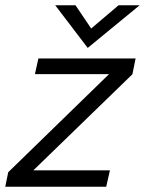

<svg xmlns="http://www.w3.org/2000/svg" viewBox="-42 -710 551 730"><path d="M473.6 -487.8 461.4 -427.7 85 -62.5H376L361.8 0H-22L-10.7 -55.2L372.6 -428.2H90.8L104 -487.8ZM291.5 -527.8 168 -689.9H245.1L304.7 -601.6L408.7 -689.9H488.8Z"/></svg>

Font: Acari Sans
Style: Italic
Weight: 400
Italic angle: -13°
Designer: Alfredo Marco Pradil and Stefan Peev
Foundry: Hanken Design Co.
Version: Version 1.045;January 11, 2019;FontCreator 11.5.0.2425 64-bi